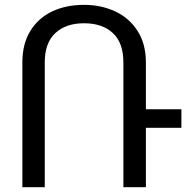

<svg xmlns="http://www.w3.org/2000/svg" viewBox="-20 -780 786 800"><path d="M735.8 -247.6H587.9V0H494.1V-520Q494.1 -601.1 450.4 -642.1Q406.7 -683.1 330.1 -683.1Q254.4 -683.1 210.4 -642.1Q166.5 -601.1 166.5 -520V0H73.2V-520Q73.2 -597.7 106.7 -651.6Q140.1 -705.6 198 -732.7Q255.9 -759.8 330.1 -759.8Q400.9 -759.8 459.5 -732.7Q518.1 -705.6 553 -651.4Q587.9 -597.2 587.9 -520V-324.7H735.8Z"/></svg>

Font: Mardoto
Style: Regular
Weight: 400
Designer: Christian Robertson, Vahan Hovhannisyan
Foundry: Google
Version: Version 1.000